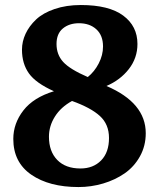

<svg xmlns="http://www.w3.org/2000/svg" viewBox="-20 -734 634 768"><path d="M293.9 14.2Q176.8 14.2 105 -35.4Q33.2 -85 33.2 -178.2Q33.2 -240.2 73.5 -292.2Q113.8 -344.2 195.8 -369.1Q123.5 -401.4 95.7 -440.4Q67.9 -479.5 67.9 -535.2Q67.9 -567.9 82.3 -598.9Q96.7 -629.9 124.3 -656Q151.9 -682.1 198.5 -698Q245.1 -713.9 303.2 -713.9Q416 -713.9 472.9 -671.6Q529.8 -629.4 529.8 -558.1Q529.8 -502 495.4 -457.8Q460.9 -413.6 405.8 -390.1Q563 -322.8 563 -201.2Q563 -150.4 539.8 -108.6Q516.6 -66.9 478.5 -40.5Q440.4 -14.2 392.6 0Q344.7 14.2 293.9 14.2ZM331.1 -425.8Q357.9 -447.3 375 -480.5Q392.1 -513.7 392.1 -547.9Q392.1 -592.3 365.5 -616.7Q338.9 -641.1 295.9 -641.1Q256.8 -641.1 231.4 -620.1Q206.1 -599.1 206.1 -558.1Q206.1 -515.6 232.7 -486.3Q259.3 -457 331.1 -425.8ZM301.8 -60.1Q353 -60.1 384.5 -92.3Q416 -124.5 416 -182.1Q416 -236.8 379.6 -270Q343.3 -303.2 268.1 -330.1Q223.6 -305.7 199.7 -267.8Q175.8 -230 175.8 -187Q175.8 -128.4 209 -94.2Q242.2 -60.1 301.8 -60.1Z"/></svg>

Font: Literata Book
Style: Bold
Weight: 700
Designer: Latin by Veronika Burian and Jose Scaglione. Greek by Irene Vlachou. Cyrillic by Vera Evstafieva
Foundry: TypeTogether
Version: Version 2.003;PS 002.003;hotconv 1.0.88;makeotf.lib2.5.64775